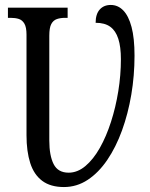

<svg xmlns="http://www.w3.org/2000/svg" viewBox="-20 -745 605 775"><path d="M238 10Q184 10 150.5 -15Q117 -40 102 -87Q87 -134 87 -199V-605Q87 -635 78.5 -649.5Q70 -664 56 -668.5Q42 -673 23 -673H12V-714H253V-673H243Q224 -673 209.5 -668Q195 -663 187 -648Q179 -633 179 -601V-178Q179 -117 196.5 -82.5Q214 -48 257 -48Q293 -48 325 -75Q357 -102 383 -148Q409 -194 428 -253Q447 -312 457.5 -377Q468 -442 468 -506Q468 -556 457.5 -588.5Q447 -621 425 -637Q403 -653 366 -653Q366 -688 382.5 -706.5Q399 -725 427 -725Q456 -725 477.5 -703Q499 -681 511 -636Q523 -591 523 -520Q523 -440 510 -363Q497 -286 472.5 -218.5Q448 -151 413 -99.5Q378 -48 334 -19Q290 10 238 10Z"/></svg>

Font: Noto Serif ExtraCondensed
Style: Regular
Weight: 400
Width: 2
Designer: Monotype Design Team
Foundry: Monotype Imaging Inc.
Version: Version 2.013